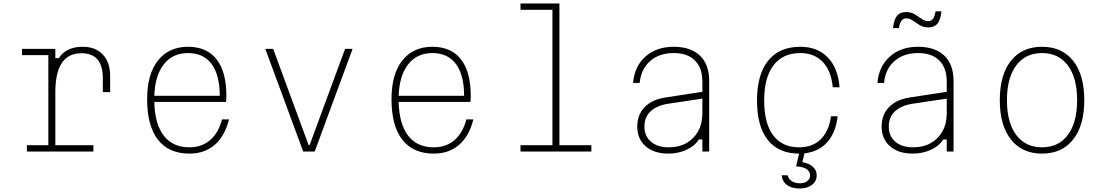

<svg xmlns="http://www.w3.org/2000/svg" viewBox="-20 -868 6340 1100"><path d="M106 -588H297V-535H317Q359 -600 454 -600Q527 -600 569 -555.5Q611 -511 611 -433V-340H569V-421Q569 -563 446 -563Q297 -563 297 -339V-36H515V0H134V-36H257V-552H106Z M1292 -184Q1268 -88 1210 -38Q1152 12 1065 12Q947 12 885 -67.5Q823 -147 823 -300Q823 -443 885 -521.5Q947 -600 1057 -600Q1165 -600 1221 -528Q1277 -456 1277 -318Q1277 -310 1276.5 -301Q1276 -292 1275 -284H864Q867 -157 918.5 -90.5Q970 -24 1065 -24Q1136 -24 1184 -65.5Q1232 -107 1252 -184ZM1057 -564Q969 -564 918.5 -499.5Q868 -435 864 -319H1239Q1239 -438 1192.5 -501Q1146 -564 1057 -564Z M1500 -588H1545L1748 -37H1754L1957 -588H2000L1783 0H1717Z M2692 -184Q2668 -88 2610 -38Q2552 12 2465 12Q2347 12 2285 -67.5Q2223 -147 2223 -300Q2223 -443 2285 -521.5Q2347 -600 2457 -600Q2565 -600 2621 -528Q2677 -456 2677 -318Q2677 -310 2676.5 -301Q2676 -292 2675 -284H2264Q2267 -157 2318.5 -90.5Q2370 -24 2465 -24Q2536 -24 2584 -65.5Q2632 -107 2652 -184ZM2457 -564Q2369 -564 2318.5 -499.5Q2268 -435 2264 -319H2639Q2639 -438 2592.5 -501Q2546 -564 2457 -564Z M2962 -848H3185V-36H3368V0H2962V-36H3145V-812H2962Z M3984 -69Q3960 -31 3912.5 -9.5Q3865 12 3809 12Q3727 12 3679 -30Q3631 -72 3631 -143Q3631 -210 3672.5 -253.5Q3714 -297 3789 -309L4004 -342V-400Q4004 -479 3961.5 -521.5Q3919 -564 3839 -564Q3757 -564 3704.5 -518Q3652 -472 3645 -393H3607Q3615 -488 3678 -544Q3741 -600 3839 -600Q3937 -600 3990 -549.5Q4043 -499 4043 -405V0H4004V-69ZM3672 -143Q3672 -88 3709.5 -56Q3747 -24 3812 -24Q3870 -24 3913 -48.5Q3956 -73 3980 -116.5Q4004 -160 4004 -219V-303L3804 -273Q3740 -262 3706 -229Q3672 -196 3672 -143Z M4558 12Q4441 12 4379 -66Q4317 -144 4317 -292Q4317 -441 4381 -520.5Q4445 -600 4565 -600Q4663 -600 4722 -539.5Q4781 -479 4790 -368H4751Q4742 -463 4693.5 -513.5Q4645 -564 4565 -564Q4465 -564 4411.5 -494Q4358 -424 4358 -292Q4358 -162 4409.5 -93Q4461 -24 4558 -24Q4635 -24 4682 -70Q4729 -116 4741 -202H4779Q4767 -98 4709.5 -43Q4652 12 4558 12ZM4566 -20H4596L4577 61Q4615 68 4637 87.5Q4659 107 4659 136Q4659 170 4632 191Q4605 212 4561 212Q4516 212 4489 192Q4462 172 4458 136H4492Q4506 182 4563 182Q4589 182 4605 169.5Q4621 157 4621 138Q4621 96 4560 87L4541 85Z M5384 -69Q5360 -31 5312.5 -9.5Q5265 12 5209 12Q5127 12 5079 -30Q5031 -72 5031 -143Q5031 -210 5072.5 -253.5Q5114 -297 5189 -309L5404 -342V-400Q5404 -479 5361.5 -521.5Q5319 -564 5239 -564Q5157 -564 5104.5 -518Q5052 -472 5045 -393H5007Q5015 -488 5078 -544Q5141 -600 5239 -600Q5337 -600 5390 -549.5Q5443 -499 5443 -405V0H5404V-69ZM5072 -143Q5072 -88 5109.5 -56Q5147 -24 5212 -24Q5270 -24 5313 -48.5Q5356 -73 5380 -116.5Q5404 -160 5404 -219V-303L5204 -273Q5140 -262 5106 -229Q5072 -196 5072 -143ZM5096 -707Q5102 -757 5119.5 -778Q5137 -799 5172 -799Q5200 -799 5221 -786Q5242 -773 5260.5 -760Q5279 -747 5298 -747Q5315 -747 5325 -760Q5335 -773 5340 -803H5374Q5368 -753 5350.5 -732Q5333 -711 5298 -711Q5270 -711 5249 -724Q5228 -737 5209.5 -750Q5191 -763 5172 -763Q5155 -763 5145 -750Q5135 -737 5130 -707Z M5950 12Q5836 12 5772 -68.5Q5708 -149 5708 -294Q5708 -440 5772 -520Q5836 -600 5950 -600Q6064 -600 6128 -520Q6192 -440 6192 -294Q6192 -149 6128 -68.5Q6064 12 5950 12ZM5950 -24Q6045 -24 6098 -95Q6151 -166 6151 -294Q6151 -422 6098 -493Q6045 -564 5950 -564Q5855 -564 5802 -493Q5749 -422 5749 -294Q5749 -166 5802 -95Q5855 -24 5950 -24Z"/></svg>

Font: Martian Mono Thin
Style: Regular
Weight: 100
Monospace: yes
Designer: Roman Shamin
Foundry: Evil Martians
Version: Version 1.000; ttfautohint (v1.8.4.7-5d5b)